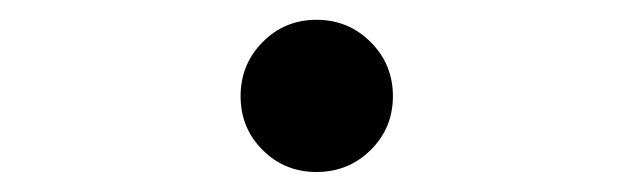

<svg xmlns="http://www.w3.org/2000/svg" viewBox="-20 -166 640 194"><path d="M245.4 -14.4Q223.1 -36.6 223.1 -68.8Q223.1 -101.1 245.4 -123.5Q267.6 -146 299.8 -146Q332 -146 354.5 -123.5Q377 -101.1 377 -68.8Q377 -36.6 354.5 -14.4Q332 7.8 299.8 7.8Q267.6 7.8 245.4 -14.4Z"/></svg>

Font: CommitMono
Style: Regular
Weight: 400
Monospace: yes
Designer: Eigil Nikolajsen
Foundry: Eigil Nikolajsen
Version: Version 1.143